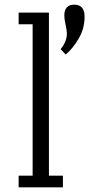

<svg xmlns="http://www.w3.org/2000/svg" viewBox="-20 -804 383 824"><path d="M60 -700H120V-50H60V0H250V-50H190V-750H60ZM256 -737Q256 -722 261.5 -697.5Q267 -673 267 -660Q267 -625 240 -593L262 -570Q293 -596 318 -639Q343 -682 343 -732Q343 -784 299 -784Q256 -784 256 -737Z"/></svg>

Font: Glegoo
Style: Regular
Weight: 400
Version: Version 2.0.1; ttfautohint (v0.9) -r 48 -G 60